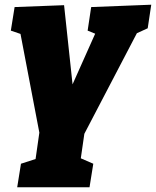

<svg xmlns="http://www.w3.org/2000/svg" viewBox="-20 -565 662 815"><path d="M376 130 360 230H53L69 130L131 110L147 -2L67 -421L26 -435L42 -535L252 -543L288 -207L384 -422L352 -435L367 -535L622 -545L607 -445L561 -424L338 3L323 107Z"/></svg>

Font: Bitter Black
Style: Italic
Weight: 900
Italic angle: -9°
Designer: Sol Matas, and Bitter project Authors
Foundry: Sol Matas
Version: Version 2.001